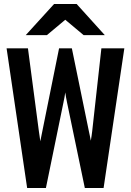

<svg xmlns="http://www.w3.org/2000/svg" viewBox="-20 -942 656 962"><path d="M116 0 13 -700H120L175 -283Q176 -275.5 178.5 -259.2Q181 -243 182 -234Q183.5 -243 186.8 -258.2Q190 -273.5 192 -284L276 -700H340L425 -286Q428 -272 430.5 -260.2Q433 -248.5 435 -237Q437.5 -251.5 439 -262.2Q440.5 -273 442 -285L488 -700H603L499 0H405L316 -428Q313 -442.5 310.8 -454.8Q308.5 -467 307 -479Q305.5 -467 303.2 -455.2Q301 -443.5 298 -429L210 0ZM109 -766 251 -922H364L505 -766H399L307 -843L215 -766Z"/></svg>

Font: Overpass Mono Light
Style: Regular
Weight: 300
Monospace: yes
Designer: Delve Withrington, Dave Bailey
Foundry: Delve Fonts LLC
Version: Version 4.000